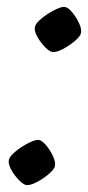

<svg xmlns="http://www.w3.org/2000/svg" viewBox="-20 -540 258 560"><path d="M59 0Q50 0 36 -14Q22 -28 12.5 -45.5Q3 -63 6 -74Q8 -84 25 -98Q42 -112 61.5 -122Q81 -132 91 -132Q101 -132 113.5 -117.5Q126 -103 134.5 -84.5Q143 -66 140 -55Q138 -46 123 -33Q108 -20 89.5 -10Q71 0 59 0ZM135 -388Q126 -388 112 -402Q98 -416 88.5 -433.5Q79 -451 82 -462Q84 -472 101 -486Q118 -500 137.5 -510Q157 -520 167 -520Q177 -520 189.5 -505.5Q202 -491 210.5 -472.5Q219 -454 216 -443Q214 -434 199 -421Q184 -408 165.5 -398Q147 -388 135 -388Z"/></svg>

Font: Texturina Light
Style: Italic
Weight: 300
Italic angle: -11°
Designer: Guillermo Torres Carreño
Foundry: Omnibus-Type
Version: Version 1.002; ttfautohint (v1.8.3)